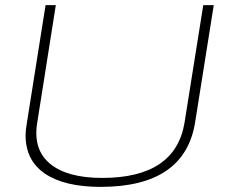

<svg xmlns="http://www.w3.org/2000/svg" viewBox="-20 -720 877 750"><path d="M373 10Q232 10 156 -41.5Q80 -93 80 -191Q80 -202 81 -212Q82 -222 85 -240L158 -700H198L125 -238Q109 -135 176 -80Q243 -25 379 -25Q666 -25 701 -242L774 -700H815L742 -241Q701 10 373 10Z"/></svg>

Font: Georama Extended ExtraLight
Style: Italic
Weight: 200
Width: 7
Italic angle: -9°
Designer: Jean-Baptiste Levee
Foundry: Production Type
Version: Version 1.000